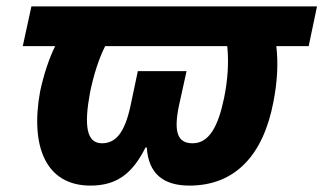

<svg xmlns="http://www.w3.org/2000/svg" viewBox="-20 -569 1009 599"><path d="M262 10C344 10 393 -27 434 -109H438C443 -26 491 10 571 10C712 10 801 -83 833 -251C846 -317 848 -375 842 -425H943L969 -549H78L51 -425H152C133 -386 117 -339 105 -283C74 -112 123 10 262 10ZM298 -122C249 -122 242 -179 261 -281C272 -334 287 -383 308 -425H689C694 -376 691 -321 679 -263C661 -176 633 -122 581 -122C535 -122 521 -155 538 -238L562 -347H410L387 -238C369 -156 342 -122 298 -122Z"/></svg>

Font: Noto Sans SemiCondensed ExtraBold
Style: Italic
Weight: 800
Width: 4
Italic angle: -12°
Designer: Monotype Design Team
Foundry: Monotype Imaging Inc.
Version: Version 2.013